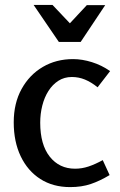

<svg xmlns="http://www.w3.org/2000/svg" viewBox="-20 -750 490 783"><path d="M278 -509Q315 -509 355 -496.5Q395 -484 429 -460L378 -394Q352 -415 326.5 -425.5Q301 -436 273 -436Q242 -436 218 -420.5Q194 -405 177.5 -379Q161 -353 152.5 -319.5Q144 -286 144 -250Q144 -160 183 -111Q222 -62 286 -62Q314 -62 341 -71Q368 -80 399 -97L427 -36Q387 -12 350 0.5Q313 13 266 13Q196 13 144.5 -20Q93 -53 64.5 -112.5Q36 -172 36 -251Q36 -329 68 -387Q100 -445 154.5 -477Q209 -509 278 -509ZM265 -655 334 -729H409L309 -579H220L117 -730H194Z"/></svg>

Font: Rosario Light SemiBold
Style: Regular
Weight: 600
Version: Version 1.101; ttfautohint (v1.8.1.43-b0c9)